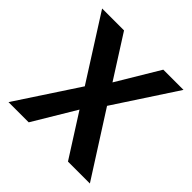

<svg xmlns="http://www.w3.org/2000/svg" viewBox="-150 -675 799 799"><g transform="rotate(45 249.5 -275.5)"><path d="M311 -279 489 0H360L241 -187L129 0H10L188 -271L10 -551H139L258 -364L370 -551H489Z"/></g></svg>

Font: Fz Poppins Med
Style: Regular
Weight: 500
Designer: Ninad Kale (Devanagari), Jonny Pinhorn (Latin)
Foundry: Indian Type Foundry
Version: Vit hóa bi Vntype.Com & FontZin.Com